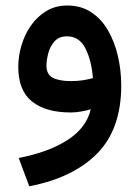

<svg xmlns="http://www.w3.org/2000/svg" viewBox="-20 -398 495 682"><path d="M410.6 -94.2Q410.6 60.1 325.7 146.7Q240.7 233.4 84 263.7L46.4 163.1Q153.3 142.6 220.5 98.9Q287.6 55.2 302.2 -9.8Q286.1 -4.9 266.8 -1.7Q247.6 1.5 231.9 1.5Q142.1 1.5 93.5 -37.6Q44.9 -76.7 44.9 -160.6Q44.9 -198.2 56.2 -236.6Q67.4 -274.9 89.6 -306.9Q111.8 -338.9 144.3 -358.6Q176.8 -378.4 218.8 -378.4Q268.1 -378.4 304.2 -354.5Q340.3 -330.6 363.8 -289.8Q387.2 -249 398.9 -198.5Q410.6 -147.9 410.6 -94.2ZM232.4 -109.9Q253.4 -109.9 273.4 -112.8Q293.5 -115.7 310.1 -120.6Q305.2 -183.1 283.4 -226.1Q261.7 -269 217.8 -269Q189.5 -269 173.6 -251Q157.7 -232.9 151.4 -208.5Q145 -184.1 145 -165Q145 -133.3 168 -121.6Q190.9 -109.9 232.4 -109.9Z"/></svg>

Font: Vazirmatn FD NL Medium
Style: Regular
Weight: 500
Designer: Saber Rastikerdar
Foundry: Saber Rastikerdar
Version: Version 33.003